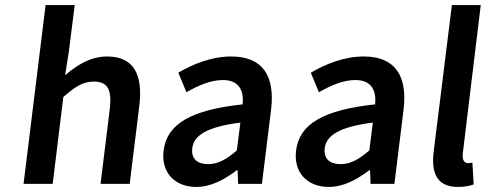

<svg xmlns="http://www.w3.org/2000/svg" viewBox="-20 -726 1918 758"><path d="M73 0H188L230 -343C276 -383 307 -404 350 -404C404 -404 423 -374 413 -293L377 0H492L530 -308C545 -432 508 -503 403 -503C336 -503 283 -468 237 -429L252 -524L275 -706H160Z M626 -132C615 -46 669 12 755 12C813 12 866 -17 915 -54H918L920 0H1014L1050 -291C1067 -428 1016 -503 893 -503C815 -503 742 -473 684 -439L716 -362C762 -388 811 -410 860 -410C926 -410 943 -366 938 -314C734 -292 639 -237 626 -132ZM739 -141C745 -190 794 -225 929 -242L915 -132C875 -98 842 -78 802 -78C761 -78 734 -97 739 -141Z M1149 -132C1138 -46 1192 12 1278 12C1336 12 1389 -17 1438 -54H1441L1443 0H1537L1573 -291C1590 -428 1539 -503 1416 -503C1338 -503 1265 -473 1207 -439L1239 -362C1285 -388 1334 -410 1383 -410C1449 -410 1466 -366 1461 -314C1257 -292 1162 -237 1149 -132ZM1262 -141C1268 -190 1317 -225 1452 -242L1438 -132C1398 -98 1365 -78 1325 -78C1284 -78 1257 -97 1262 -141Z M1692 -126C1682 -41 1706 12 1788 12C1815 12 1835 8 1850 2L1845 -84C1836 -82 1832 -82 1827 -82C1815 -82 1804 -92 1807 -120L1878 -706H1764Z"/></svg>

Font: Falling Sky
Style: Obl
Weight: 400
Designer: Paul D. Hunt
Foundry: Adobe Systems Incorporated
Version: Version 1.02